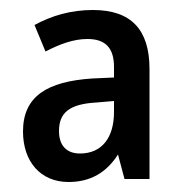

<svg xmlns="http://www.w3.org/2000/svg" viewBox="-20 -742 367 384"><path d="M166 -722C122 -722 84 -711 49 -692L71 -639C100 -654 127 -664 155 -664C190 -664 208 -647 208 -608V-587L164 -585C75 -579 26 -550 26 -479C26 -419 61 -378 117 -378C161 -378 193 -397 216 -433L229 -384H279V-604C279 -683 242 -722 166 -722ZM173 -537 208 -540V-518C208 -467 184 -435 140 -435C114 -435 98 -450 98 -480C98 -516 118 -534 173 -537Z"/></svg>

Font: Noto Sans Armenian Condensed Medium
Style: Regular
Weight: 500
Width: 3
Designer: Monotype Design Team
Foundry: Monotype Imaging Inc.
Version: Version 2.008